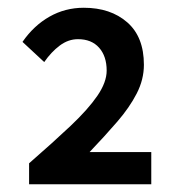

<svg xmlns="http://www.w3.org/2000/svg" viewBox="-20 -909 460 495"><path d="M55 -434V-488Q117 -542 162 -584.5Q207 -627 231 -662Q255 -697 255 -727Q255 -764 235.5 -786Q216 -808 181 -808Q156 -808 134 -791.5Q112 -775 94 -749L38 -801Q67 -843 107.5 -866Q148 -889 196 -889Q265 -889 308 -851.5Q351 -814 351 -742Q351 -704 332.5 -668Q314 -632 282.5 -595.5Q251 -559 211 -517H370V-434Z"/></svg>

Font: Noto Sans HK SemiBold
Style: Regular
Weight: 600
Version: Version 2.004-H2;hotconv 1.0.118;makeotfexe 2.5.65603